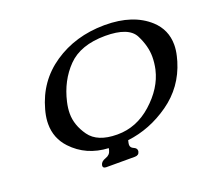

<svg xmlns="http://www.w3.org/2000/svg" viewBox="-121 -855 1114 1017"><g transform="rotate(-20 436.5 -346.0)"><path d="M544.4 -646Q405.3 -645.5 333.3 -571.8Q261.2 -498 235.8 -386.7Q228 -353 228 -322.8Q228 -257.3 272.2 -195.3Q316.4 -133.3 426.3 -132.8H429.2Q536.6 -132.8 623 -210Q711.9 -289.6 733.9 -385.3L734.4 -386.7Q742.2 -423.3 742.2 -457Q742.2 -517.1 709.5 -581.5Q676.8 -646 544.4 -646ZM359.9 -80.6Q235.4 -86.9 156.2 -171.4Q101.6 -229.5 101.6 -310.1Q101.6 -340.3 109.4 -373.5Q110.8 -380.9 113.3 -388.7Q152.8 -534.7 273.9 -616.7Q395.5 -699.2 557.6 -700.7H563Q721.2 -700.7 811 -618.7Q873 -561.5 873 -477.1Q873 -447.8 865.2 -415.5Q861.3 -399.4 857.9 -387.7Q818.4 -256.3 707.8 -178.2Q597.2 -100.1 470.7 -85L467.3 -69.8Q466.3 -64.9 466.3 -60.5Q466.3 -43.9 483.9 -36.6Q501.5 -29.3 501.5 -15.1Q501.5 -12.7 501 -9.8Q496.6 9.8 474.1 9.8H313.5Q294.9 9.8 294.9 -3.9Q294.9 -6.8 295.9 -9.8Q300.3 -27.8 325.9 -36.4Q351.6 -44.9 357.4 -69.3Z"/></g></svg>

Font: Caudex
Style: Bold
Weight: 700
Italic angle: -13°
Version: Version 1.04